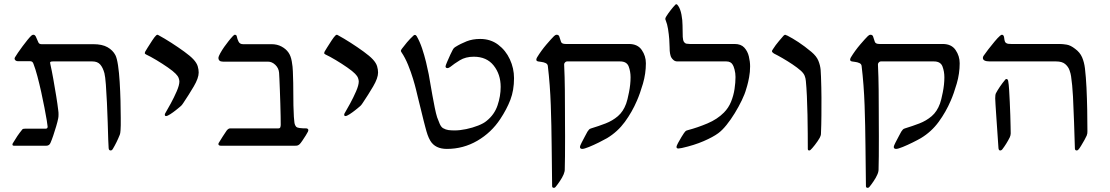

<svg xmlns="http://www.w3.org/2000/svg" viewBox="-20 -693 5277 913"><path d="M506.3 22.5Q497.1 22.5 496.6 10.7Q495.6 2.9 494.6 -30.5Q493.7 -64 492.2 -110.4Q490.7 -156.7 488.5 -204.8Q486.3 -252.9 483.4 -291Q480.5 -329.1 476.6 -344.7Q469.2 -372.1 456.3 -386.5Q443.4 -400.9 419.4 -400.9H231.4Q218.3 -400.9 218.3 -395.5Q218.3 -395.5 218.5 -392.8Q218.8 -390.1 220.2 -384.3Q226.1 -358.4 233.4 -317.6Q240.7 -276.9 247.3 -236.1Q253.9 -195.3 256.8 -169.4Q257.8 -164.6 258.1 -158Q258.3 -151.4 258.3 -147.9Q258.3 -137.2 256.8 -130.4Q253.9 -115.2 247.3 -92.8Q240.7 -70.3 233.4 -48.8Q226.1 -27.3 220.7 -15.1Q215.3 0 199.7 0H46.9Q39.1 0 39.1 -5.9Q39.1 -9.8 42.5 -14.2Q62 -47.9 83.5 -74.2Q85.9 -78.1 88.9 -79.6Q91.8 -81.1 101.1 -81.1H197.3Q206.5 -81.1 206.5 -90.8Q206.5 -95.7 202.4 -120.4Q198.2 -145 191.4 -180.9Q184.6 -216.8 175.8 -256.3Q167 -295.9 157.7 -330.8Q148.4 -365.7 139.6 -388.2Q135.7 -401.9 124 -401.9H65.4Q59.1 -401.9 54.2 -405.3Q49.3 -408.7 49.3 -415Q49.3 -417.5 52.2 -421.9Q55.7 -428.2 65.4 -442.4Q75.2 -456.5 87.4 -473.1Q99.6 -489.7 111.1 -503.7Q122.6 -517.6 128.9 -523.4Q130.4 -524.4 133.1 -526.1Q135.7 -527.8 138.7 -527.8Q147.5 -527.8 152.3 -514.6Q158.7 -499.5 162.6 -491.2Q166.5 -482.9 177.2 -482.9H423.8Q465.8 -482.9 491.2 -468.5Q516.6 -454.1 528.8 -430.7Q536.1 -416.5 541.3 -382.1Q546.4 -347.7 549.1 -303.2Q551.8 -258.8 553 -213.6Q554.2 -168.5 554.2 -132.8Q554.2 -112.8 554.2 -97.4Q554.2 -82 553.2 -73.7Q552.2 -58.1 549.8 -52.7Q542 -33.2 533.9 -16.8Q525.9 -0.5 516.6 15.1Q512.2 22.5 506.3 22.5Z M769.5 -141.1Q763.7 -141.1 763.7 -147.9Q763.7 -151.9 767.1 -156.7Q776.4 -172.4 792 -200.9Q807.6 -229.5 820.3 -258.8Q833 -288.1 833 -305.7Q833 -312 829.6 -321.8Q826.2 -331.5 815.4 -342.3Q803.7 -354.5 778.1 -372.3Q752.4 -390.1 723.9 -407.2Q695.3 -424.3 674.3 -434.1Q668.5 -437 668.5 -440.9Q668.5 -443.4 670.4 -447.3Q671.9 -450.2 681.9 -466.3Q691.9 -482.4 703.6 -500.2Q715.3 -518.1 722.2 -524.4Q725.6 -527.8 729.5 -527.8Q730.5 -527.8 733.4 -525.9Q762.2 -510.3 794.9 -489.3Q827.6 -468.3 856.2 -447.5Q884.8 -426.8 899.9 -410.6Q915.5 -393.6 920.2 -377.9Q924.8 -362.3 924.8 -348.1Q924.8 -321.8 901.4 -282Q877.9 -242.2 851.6 -203.1Q845.2 -193.4 841.1 -189.7Q836.9 -186 834 -183.6Q829.6 -179.7 816.4 -169.2Q803.2 -158.7 789.6 -149.9Q775.9 -141.1 769.5 -141.1Z M1031.7 0Q1018.6 0 1018.6 -7.8Q1018.6 -9.3 1019 -10.7Q1019.5 -12.2 1020 -13.2Q1026.9 -25.4 1039.1 -43.9Q1051.3 -62.5 1057.6 -71.8Q1065.9 -82.5 1074.2 -82.5H1303.7Q1311.5 -82.5 1313.2 -88.6Q1314.9 -94.7 1314.9 -99.6Q1314.9 -112.3 1314.5 -139.6Q1314 -167 1313 -200.4Q1312 -233.9 1310.8 -265.4Q1309.6 -296.9 1308.6 -319.6Q1307.6 -342.3 1307.1 -347.2Q1305.2 -369.1 1289.3 -384.5Q1273.4 -399.9 1253.9 -399.9H1040Q1018.6 -399.9 1018.6 -418.5Q1018.6 -423.8 1027.3 -439.7Q1036.1 -455.6 1046.4 -470.2Q1059.1 -487.3 1067.1 -497.8Q1075.2 -508.3 1088.4 -522.5Q1092.3 -526.4 1094.2 -527.1Q1096.2 -527.8 1096.2 -527.8Q1104.5 -527.8 1106 -520Q1108.4 -506.8 1114.5 -494.9Q1120.6 -482.9 1135.7 -482.9H1271.5Q1297.9 -482.9 1318.8 -471.7Q1339.8 -460.4 1351.6 -443.4Q1362.8 -427.7 1367.4 -401.6Q1372.1 -375.5 1372.6 -354Q1375 -297.4 1374.8 -244.9Q1374.5 -192.4 1377.4 -137.7Q1378.4 -124.5 1379.9 -111.3Q1381.3 -98.1 1389.2 -89.4Q1396.5 -82.5 1437.5 -82.5Q1439.9 -82.5 1443.1 -80.3Q1446.3 -78.1 1446.3 -73.7Q1446.3 -71.8 1444.3 -66.9Q1441.9 -61.5 1434.1 -49.1Q1426.3 -36.6 1418 -24.4Q1409.7 -12.2 1405.3 -7.8Q1400.4 -3.4 1396.2 -1.7Q1392.1 0 1381.8 0Z M1622.6 -141.1Q1616.7 -141.1 1616.7 -147.9Q1616.7 -151.9 1620.1 -156.7Q1629.4 -172.4 1645 -200.9Q1660.6 -229.5 1673.3 -258.8Q1686 -288.1 1686 -305.7Q1686 -312 1682.6 -321.8Q1679.2 -331.5 1668.5 -342.3Q1656.7 -354.5 1631.1 -372.3Q1605.5 -390.1 1576.9 -407.2Q1548.3 -424.3 1527.3 -434.1Q1521.5 -437 1521.5 -440.9Q1521.5 -443.4 1523.4 -447.3Q1524.9 -450.2 1534.9 -466.3Q1544.9 -482.4 1556.6 -500.2Q1568.4 -518.1 1575.2 -524.4Q1578.6 -527.8 1582.5 -527.8Q1583.5 -527.8 1586.4 -525.9Q1615.2 -510.3 1647.9 -489.3Q1680.7 -468.3 1709.2 -447.5Q1737.8 -426.8 1752.9 -410.6Q1768.6 -393.6 1773.2 -377.9Q1777.8 -362.3 1777.8 -348.1Q1777.8 -321.8 1754.4 -282Q1731 -242.2 1704.6 -203.1Q1698.2 -193.4 1694.1 -189.7Q1689.9 -186 1687 -183.6Q1682.6 -179.7 1669.4 -169.2Q1656.2 -158.7 1642.6 -149.9Q1628.9 -141.1 1622.6 -141.1Z M2105 15.1Q2049.8 15.1 2026.4 -23.4Q2018.6 -36.6 2013.2 -52Q2007.8 -67.4 2002 -90.3Q2000.5 -94.7 1994.6 -118.7Q1988.8 -142.6 1981.2 -173.3Q1973.6 -204.1 1967 -230.7Q1960.4 -257.3 1958 -268.1Q1953.6 -286.6 1944.1 -318.1Q1934.6 -349.6 1920.7 -384Q1906.7 -418.5 1889.2 -444.3Q1886.2 -448.7 1886.2 -451.7Q1886.2 -454.6 1891.6 -461.9Q1900.9 -474.6 1915.3 -491.7Q1929.7 -508.8 1946.8 -524.4Q1949.2 -526.9 1952.6 -526.9Q1958 -526.9 1961.4 -521Q1976.1 -495.6 1987.1 -462.9Q1998 -430.2 2005.9 -397.7Q2013.7 -365.2 2018.6 -340.3Q2021 -327.1 2025.6 -300Q2030.3 -272.9 2035.9 -241.2Q2041.5 -209.5 2047.4 -180.9Q2053.2 -152.3 2058.6 -135.3Q2064 -120.1 2070.8 -104.5Q2077.6 -88.9 2086.9 -83.5Q2099.6 -76.2 2112.3 -74.5Q2125 -72.8 2142.1 -72.8Q2167 -72.8 2197 -79.1Q2227.1 -85.4 2253.7 -95.9Q2280.3 -106.4 2293.9 -118.2Q2331.1 -147.9 2345.9 -191.9Q2360.8 -235.8 2360.8 -279.8Q2360.8 -339.4 2327.6 -381.3Q2294.4 -423.3 2232.9 -423.3Q2194.3 -423.3 2166.7 -406.5Q2139.2 -389.6 2122.1 -375.5Q2113.3 -369.1 2108.4 -369.1Q2098.6 -369.1 2098.6 -377.4Q2098.6 -380.9 2106 -398.4Q2113.3 -416 2121.6 -433.6Q2129.9 -451.2 2132.3 -455.1Q2133.3 -457 2135.7 -460.9Q2138.2 -464.8 2144.5 -469.2Q2170.4 -485.4 2199 -496.6Q2227.5 -507.8 2263.2 -507.8Q2312.5 -507.8 2348.6 -480.7Q2384.8 -453.6 2404.5 -410.9Q2424.3 -368.2 2424.3 -321.3Q2424.3 -263.7 2407 -218.5Q2389.6 -173.3 2358.9 -127Q2316.4 -62.5 2249.8 -23.7Q2183.1 15.1 2105 15.1Z M2613.8 200.2Q2605.5 200.2 2605.5 191.9Q2604 100.1 2603.3 2.4Q2602.5 -95.2 2599.1 -192.6Q2595.7 -290 2585 -379.9Q2583.5 -389.2 2574 -393.3Q2564.5 -397.5 2553.7 -398.7Q2543 -399.9 2538.6 -400.9Q2530.3 -402.8 2530.3 -409.2Q2530.3 -413.6 2533.7 -419.9Q2553.7 -452.6 2578.6 -481.7Q2603.5 -510.7 2614.7 -521.5Q2621.1 -527.8 2627.4 -527.8Q2638.2 -527.8 2640.6 -516.1Q2644.5 -503.9 2647.9 -493.9Q2651.4 -483.9 2669.9 -483.9H2970.7Q3012.2 -483.9 3031.7 -455.3Q3051.3 -426.8 3051.3 -392.1Q3051.3 -343.3 3037.4 -295.4Q3023.4 -247.6 3008.8 -214.4Q2985.8 -160.6 2951.4 -113.5Q2917 -66.4 2866.7 -36.1Q2852.5 -27.8 2827.9 -15.6Q2803.2 -3.4 2780.5 5.9Q2757.8 15.1 2749 15.1Q2737.8 15.1 2737.8 5.4Q2737.8 1 2745.6 -14.4Q2753.4 -29.8 2762 -45.7Q2770.5 -61.5 2773.4 -66.9Q2777.8 -73.2 2781 -76.9Q2784.2 -80.6 2791 -82.5Q2826.7 -93.3 2859.6 -106Q2892.6 -118.7 2918.2 -140.6Q2943.8 -162.6 2957.5 -200.2Q2963.4 -215.8 2970.9 -253.7Q2978.5 -291.5 2978.5 -325.7Q2978.5 -353 2969.5 -377Q2960.4 -400.9 2928.7 -400.9H2675.8Q2671.4 -400.9 2667 -396.5Q2662.6 -392.1 2662.6 -386.7Q2665.5 -326.2 2666 -265.4Q2666.5 -204.6 2666.5 -168.9Q2666.5 -134.8 2666.7 -109.4Q2667 -84 2667 -44.4Q2667 3.9 2666.7 50Q2666.5 96.2 2665.5 116.2Q2665.5 117.7 2664.3 123.5Q2663.1 129.4 2660.2 136.2Q2653.8 151.4 2641.8 168.9Q2629.9 186.5 2621.6 196.3Q2618.7 200.2 2613.8 200.2Z M3206.1 13.2Q3196.8 13.2 3196.8 5.4Q3196.8 1 3204.3 -13.2Q3211.9 -27.3 3220.5 -41.5Q3229 -55.7 3232.4 -60.1Q3235.8 -64.5 3239 -68.4Q3242.2 -72.3 3251 -74.2Q3297.4 -86.4 3344.2 -106.2Q3391.1 -126 3422.4 -157.7Q3444.3 -179.7 3456.3 -209.2Q3468.3 -238.8 3472.9 -269.8Q3477.5 -300.8 3477.5 -326.7Q3477.5 -345.2 3472.9 -362.3Q3468.3 -379.4 3464.4 -384.8Q3455.6 -400.9 3434.1 -400.9H3201.2Q3190.4 -400.9 3182.9 -407.2Q3175.3 -413.6 3170.9 -421.9Q3168.5 -427.7 3166.3 -438.2Q3164.1 -448.7 3164.1 -469.2Q3164.1 -483.4 3162.4 -506.8Q3160.6 -530.3 3156.7 -554.7Q3152.8 -579.1 3146 -595.2Q3143.6 -600.6 3143.6 -603.5Q3143.6 -606 3145 -608.9Q3146.5 -611.8 3148.4 -615.2Q3157.2 -629.4 3169.7 -645.3Q3182.1 -661.1 3190.4 -669.4Q3192.9 -672.9 3195.8 -672.9Q3200.2 -672.9 3205.1 -665Q3215.3 -650.4 3220.5 -623.5Q3225.6 -596.7 3225.6 -572.3Q3225.6 -534.2 3226.6 -517.6Q3227.5 -501 3232.4 -493.7Q3237.8 -486.3 3245.1 -485.1Q3252.4 -483.9 3260.3 -483.9H3473.1Q3503.4 -483.9 3519.3 -466.6Q3535.2 -449.2 3541 -424.6Q3546.9 -399.9 3546.9 -377.4Q3546.9 -350.6 3542.2 -325.7Q3537.6 -300.8 3533 -285.2Q3528.3 -269.5 3528.3 -269.5Q3522 -246.1 3507.3 -215.8Q3492.7 -185.5 3473.9 -154.8Q3455.1 -124 3434.6 -98.6Q3414.1 -73.2 3395.5 -59.6Q3371.1 -41.5 3326.2 -22Q3281.2 -2.4 3222.7 10.7Q3210.4 13.2 3206.1 13.2Z M3828.1 22.5Q3821.3 22.5 3821.3 15.1Q3821.3 -14.6 3821 -57.4Q3820.8 -100.1 3819.8 -147Q3818.8 -193.8 3816.9 -236.3Q3814.9 -278.8 3812 -308.1Q3811 -320.8 3806.4 -332.5Q3801.8 -344.2 3788.6 -356.4Q3772 -371.1 3748.3 -387Q3724.6 -402.8 3700.9 -416.5Q3677.2 -430.2 3660.2 -438.5Q3650.9 -444.3 3650.9 -449.7Q3650.9 -452.1 3652.8 -454.8Q3654.8 -457.5 3656.7 -460.9Q3667 -477.5 3684.1 -497.8Q3701.2 -518.1 3706.1 -523.4Q3711.4 -527.8 3713.4 -527.8Q3714.8 -527.8 3724.6 -523.4Q3747.6 -511.7 3776.6 -492.7Q3805.7 -473.6 3838.4 -446.3Q3862.8 -425.8 3871.6 -404.1Q3880.4 -382.3 3882.3 -360.8Q3883.3 -351.1 3884 -328.1Q3884.8 -305.2 3885.5 -278.3Q3886.2 -251.5 3886.2 -229.5Q3886.2 -189.5 3886 -144.5Q3885.7 -99.6 3883.8 -56.6Q3883.8 -51.8 3881.8 -46.6Q3879.9 -41.5 3877.9 -37.6Q3869.1 -22 3855 -3.9Q3840.8 14.2 3834 20Q3831.1 22.5 3828.1 22.5Z M4106 200.2Q4097.7 200.2 4097.7 191.9Q4096.2 100.1 4095.5 2.4Q4094.7 -95.2 4091.3 -192.6Q4087.9 -290 4077.1 -379.9Q4075.7 -389.2 4066.2 -393.3Q4056.6 -397.5 4045.9 -398.7Q4035.2 -399.9 4030.8 -400.9Q4022.5 -402.8 4022.5 -409.2Q4022.5 -413.6 4025.9 -419.9Q4045.9 -452.6 4070.8 -481.7Q4095.7 -510.7 4106.9 -521.5Q4113.3 -527.8 4119.6 -527.8Q4130.4 -527.8 4132.8 -516.1Q4136.7 -503.9 4140.1 -493.9Q4143.6 -483.9 4162.1 -483.9H4462.9Q4504.4 -483.9 4523.9 -455.3Q4543.5 -426.8 4543.5 -392.1Q4543.5 -343.3 4529.5 -295.4Q4515.6 -247.6 4501 -214.4Q4478 -160.6 4443.6 -113.5Q4409.2 -66.4 4358.9 -36.1Q4344.7 -27.8 4320.1 -15.6Q4295.4 -3.4 4272.7 5.9Q4250 15.1 4241.2 15.1Q4230 15.1 4230 5.4Q4230 1 4237.8 -14.4Q4245.6 -29.8 4254.2 -45.7Q4262.7 -61.5 4265.6 -66.9Q4270 -73.2 4273.2 -76.9Q4276.4 -80.6 4283.2 -82.5Q4318.8 -93.3 4351.8 -106Q4384.8 -118.7 4410.4 -140.6Q4436 -162.6 4449.7 -200.2Q4455.6 -215.8 4463.1 -253.7Q4470.7 -291.5 4470.7 -325.7Q4470.7 -353 4461.7 -377Q4452.6 -400.9 4420.9 -400.9H4168Q4163.6 -400.9 4159.2 -396.5Q4154.8 -392.1 4154.8 -386.7Q4157.7 -326.2 4158.2 -265.4Q4158.7 -204.6 4158.7 -168.9Q4158.7 -134.8 4158.9 -109.4Q4159.2 -84 4159.2 -44.4Q4159.2 3.9 4158.9 50Q4158.7 96.2 4157.7 116.2Q4157.7 117.7 4156.5 123.5Q4155.3 129.4 4152.3 136.2Q4146 151.4 4134 168.9Q4122.1 186.5 4113.8 196.3Q4110.8 200.2 4106 200.2Z M5100.1 22.5Q5091.3 22.5 5091.3 12.2Q5089.4 -45.9 5087.4 -110.6Q5085.4 -175.3 5082.3 -233.6Q5079.1 -292 5073.2 -330.1Q5071.8 -341.8 5065.9 -358.6Q5060.1 -375.5 5045.4 -388.2Q5030.8 -400.9 5002 -400.9H4687Q4653.8 -400.9 4653.8 -417.5Q4653.8 -422.9 4657.2 -427.7Q4664.6 -439 4679.2 -457.8Q4693.8 -476.6 4709.2 -495.1Q4724.6 -513.7 4734.9 -522.5Q4741.2 -527.8 4744.1 -527.8Q4752 -527.8 4754.4 -517.1Q4755.4 -511.2 4756.6 -502.4Q4757.8 -493.7 4763.2 -489.3Q4767.6 -485.4 4775.1 -484.6Q4782.7 -483.9 4788.6 -483.9H5017.1Q5033.7 -483.9 5052.5 -480.7Q5071.3 -477.5 5092.3 -460.9Q5115.2 -444.3 5125.5 -420.7Q5135.7 -397 5139.2 -367.7Q5144 -327.1 5146.5 -275.9Q5148.9 -224.6 5149.9 -171.1Q5150.9 -117.7 5150.9 -69.3Q5150.9 -63 5150.4 -58.8Q5149.9 -54.7 5147.5 -48.3Q5145 -42 5137 -27.6Q5128.9 -13.2 5120.6 0.5Q5112.3 14.2 5107.4 19Q5104 22.5 5100.1 22.5ZM4735.8 22.5Q4729.5 22.5 4728 12.2Q4725.6 -23.4 4722.9 -62.5Q4720.2 -101.6 4717.8 -136.5Q4715.3 -171.4 4713.9 -195.6Q4712.4 -219.7 4712.4 -225.6Q4712.4 -242.7 4715.8 -249.5Q4722.7 -262.7 4734.6 -280.5Q4746.6 -298.3 4760.7 -314.9Q4763.2 -317.4 4765.6 -317.4Q4772.9 -317.4 4774.4 -306.2Q4776.9 -292.5 4778.6 -266.1Q4780.3 -239.7 4781.7 -207.8Q4783.2 -175.8 4784.2 -144.8Q4785.2 -113.8 4785.6 -90.3Q4786.1 -66.9 4786.1 -58.6Q4786.1 -49.8 4781.7 -40Q4773.9 -24.4 4765.1 -10.3Q4756.3 3.9 4746.6 16.6Q4742.2 22.5 4735.8 22.5Z"/></svg>

Font: David Libre
Style: Regular
Weight: 400
Designer: Ismar David, J. Victor Gaultney, Annie Olsen and Meir Sadan
Foundry: Monotype Imaging Inc. & SIL International
Version: Version 1.100; ttfautohint (v1.8.4.7-5d5b)